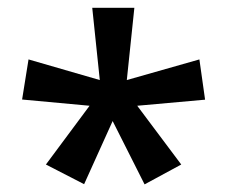

<svg xmlns="http://www.w3.org/2000/svg" viewBox="-20 -780 588 496"><path d="M327.1 -759.8 307.6 -573.2 495.1 -626.5 509.8 -522.5 334.5 -506.8 448.2 -355 353.5 -303.7 271 -467.3 197.3 -304.2 98.6 -355 211.4 -506.8 37.1 -522.9 53.7 -626.5 237.8 -573.2 218.3 -759.8Z"/></svg>

Font: Open Sans SemiBold
Style: Regular
Weight: 600
Designer: Monotype Design Team
Foundry: Monotype Imaging Inc.
Version: Version 3.003; ttfautohint (v1.8.4)